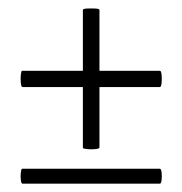

<svg xmlns="http://www.w3.org/2000/svg" viewBox="-20 -442 438 461"><path d="M34 -1Q31 -1 30 -10Q29 -18.9 30 -27.9Q31 -36.8 33 -36.8H364Q367 -36.8 368 -27.9Q369 -18.9 368 -10Q367 -1 364 -1ZM34 -233Q31 -233 30 -242.9Q29 -252.8 30 -262.4Q31 -272 33 -272H364Q367 -272 368 -262.4Q369 -252.8 368 -242.9Q367 -233 364 -233ZM218.8 -88Q218.8 -85 208.9 -84Q198.9 -83 188.9 -84Q179 -85 179 -87V-418Q179 -421 188.9 -421.5Q198.9 -422 208.9 -421.5Q218.8 -421 218.8 -418Z"/></svg>

Font: Cormorant Light
Style: Italic
Weight: 300
Italic angle: -10°
Designer: Christian Thalmann (Catharsis Fonts)
Foundry: Catharsis Fonts
Version: Version 4.000